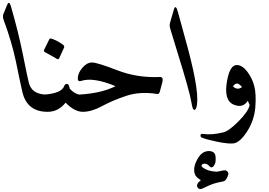

<svg xmlns="http://www.w3.org/2000/svg" viewBox="-98 -760 1866 1330"><path d="M-48.8 -725.1Q-35.2 -758.3 -22.9 -718.3Q30.8 -532.7 61.5 -377.9Q92.3 -223.1 101.1 -189.5Q119.6 -111.3 210.4 -105.5Q241.2 -103.5 251 -75.2Q254.9 -64 255.1 -38.1Q255.4 -12.2 251 1Q246.6 14.2 231.9 14.6Q90.3 14.6 57.6 -120.6Q43 -182.6 12.7 -331.5Q-15.1 -466.3 -72.3 -620.6Q-81.5 -645.5 -74.7 -662.1Z M385.7 -144.5Q422.4 -106.9 455.1 -104.5Q482.9 -102.1 491.2 -84Q496.6 -71.3 497.8 -42Q499 -12.7 494.9 0.7Q490.7 14.2 476.1 14.6Q418 14.6 356.4 -48.8Q306.2 14.6 231.9 14.6Q210.4 14.2 200.7 -12.2L184.6 -52.7Q178.2 -69.3 186 -86.4Q193.8 -103.5 210.9 -105Q328.1 -113.8 346.7 -163.6Q352.5 -178.7 362.8 -178.7Q377.4 -178.7 381.1 -162.4Q384.8 -146 385.7 -144.5ZM243.2 -487.3Q247.6 -495.6 259.3 -492.2Q302.7 -477.5 339.8 -449.2Q349.6 -440.9 346.2 -431.2L311.5 -355.5Q305.7 -345.2 293.9 -353.3Q282.2 -361.3 213.9 -398.4Q202.6 -404.8 207.5 -415Z M440.9 -222.2Q443.8 -257.3 473.9 -292Q503.9 -326.7 539.1 -327.1Q574.2 -327.6 713.1 -273.7Q852.1 -219.7 1008.3 -226.6Q1037.1 -228 1025.9 -187.5L1009.3 -126Q1004.4 -107.4 991.7 -108.9Q873 -127.9 777.8 -96.4Q682.6 -64.9 609.4 -25.1Q536.1 14.6 476.1 14.6Q460 14.2 448.7 -4.4Q429.2 -40 431.9 -67.4Q434.6 -94.7 441.4 -99.4Q448.2 -104 453.6 -105Q606.4 -114.3 702.1 -163.1Q547.9 -227.1 464.8 -199.7Q439 -189.9 440.9 -222.2Z M1106 -692.4Q1118.7 -736.8 1135.7 -672.4L1202.6 -428.2Q1290.5 -98.6 1261.7 -14.6Q1255.4 3.9 1245.4 0.5Q1235.4 -2.9 1228.5 -47.9Q1216.3 -125 1131.8 -395.5L1081.1 -562Q1074.2 -583.5 1080.1 -603ZM1451.7 495.6Q1399.9 506.3 1378.7 513.4Q1357.4 520.5 1301.3 547.4Q1283.7 554.2 1272.5 541Q1254.4 518.6 1293.5 487.8Q1260.3 469.2 1252 446.8Q1236.3 402.8 1269.3 342.8Q1302.2 282.7 1354.5 286.6Q1392.6 289.6 1395.3 325.9Q1397.9 362.3 1389.9 377.2Q1381.8 392.1 1377.4 395.5Q1364.7 405.3 1351.8 390.4Q1338.9 375.5 1322.8 374Q1306.6 372.6 1300.5 381.3Q1294.4 390.1 1303.7 397.9Q1340.8 427.2 1401.4 429.2Q1411.1 429.2 1430.7 424.3Q1450.2 419.4 1460.7 419.9Q1471.2 420.4 1478.5 429.7Q1485.8 439.5 1483.9 447.8Q1470.2 491.2 1451.7 495.6Z M1578.6 -156.7Q1541.5 -203.6 1516.1 -161.1Q1546.4 -132.8 1578.6 -156.7ZM1475.6 -204.1Q1495.6 -311 1543.5 -309.6Q1580.1 -308.6 1614.3 -264.4Q1648.4 -220.2 1663.1 -164.8Q1677.7 -109.4 1670.7 -18.1Q1663.6 73.2 1613.3 151.4Q1563 228.5 1518.6 233.4Q1484.4 237.3 1410.6 222.7Q1339.8 208.5 1302.2 194.3Q1290 189.9 1291 177.5Q1292 165 1308.1 167.5Q1368.7 176.8 1449.7 156.7Q1487.8 147.5 1555.7 78.9Q1623.5 10.3 1631.3 -32.7Q1627.4 -43.9 1618.2 -62Q1585 -8.3 1521 -35.2Q1449.2 -64.9 1475.6 -204.1Z"/></svg>

Font: Amiri
Style: Bold Slanted
Weight: 700
Italic angle: 9°
Designer: Khaled Hosny
Version: Version 000.107